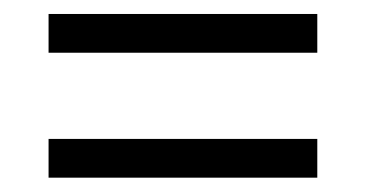

<svg xmlns="http://www.w3.org/2000/svg" viewBox="-20 -444 524 272"><path d="M429.5 -424.2H48.8V-369.3H429.5ZM429.5 -247.2H48.8V-192.3H429.5Z"/></svg>

Font: SaysetthaMai Thin
Style: Regular
Weight: 100
Designer: John M. Durdin
Foundry: Lao Script for Windows
Version: Version 1.101